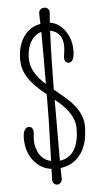

<svg xmlns="http://www.w3.org/2000/svg" viewBox="-62 -914 567 1028"><g transform="rotate(-5 221.5 -400.0)"><path d="M229 -378.4 228.5 -117.2Q228.5 -80.1 228.5 -51.8Q278.3 -57.6 305.7 -99.6Q332.5 -142.1 332.5 -216.8Q332.5 -292.5 247.1 -364.3Q238.3 -371.6 229 -379.4ZM321.3 -570.3Q310.5 -570.3 303.5 -580.1Q296.4 -589.8 298.8 -605.5Q304.7 -642.1 304.7 -658.9Q304.7 -675.8 300.3 -692.6Q295.9 -709.5 285.2 -722.7Q267.6 -744.1 236.8 -749.5Q236.3 -742.7 236.3 -735.8Q234.4 -700.2 233.2 -658Q231.9 -615.7 231 -569.8Q229.5 -503.9 229 -433.6Q236.8 -427.7 244.1 -421.4Q269 -400.9 293.2 -379.9Q317.4 -358.9 335.9 -335Q377.9 -281.2 377.9 -226.8Q377.9 -172.4 366.5 -133.8Q355 -95.2 332.5 -67.9Q293.5 -20.5 229 -12.2Q229 22.9 229.5 32.2Q230.5 50.3 228 56.4Q225.6 62.5 221.7 66.4Q213.4 74.7 203.4 74.7Q193.4 74.7 185.5 67.1Q177.7 59.6 178.2 44.9Q178.7 16.6 179.7 -12.2Q124.5 -19 87.4 -63.5Q46.4 -113.3 46.4 -187Q46.4 -216.8 54.9 -231.4Q63.5 -246.1 76.9 -246.1Q90.3 -246.1 95.7 -238.5Q101.1 -231 101.8 -220.9Q102.5 -210.9 100.8 -200.7Q99.1 -190.4 99.1 -170.4Q99.1 -150.4 107.2 -125.2Q115.2 -100.1 129.9 -83.5Q150.4 -61 181.2 -54.2Q182.6 -107.4 184.6 -164.1Q189 -272.9 189 -386.7V-412.1Q168.5 -429.2 148.4 -446.8Q124.5 -468.3 105.5 -492.7Q63.5 -546.4 63.5 -608.4Q63.5 -692.4 105.5 -742.7Q137.2 -781.2 188.5 -790.5Q188 -800.3 187.5 -807.6Q185.5 -852.1 188.2 -857.7Q190.9 -863.3 195.3 -867.2Q203.1 -875 215.8 -875Q235.4 -875 242.2 -857.4Q244.1 -852.1 242.7 -839.4Q241.2 -826.7 239.3 -798.8Q239.3 -795.9 239.3 -792.5Q283.2 -786.1 314.5 -747.1Q352.1 -699.2 352.1 -634.8Q352.1 -570.3 321.3 -570.3ZM189.5 -467.3 189.9 -624Q189.9 -699.7 189.5 -747.6Q157.2 -738.8 136.2 -708Q110.4 -670.4 110.4 -610.8Q110.4 -536.1 189.5 -467.3Z"/></g></svg>

Font: Pompiere 
Style: Regular
Weight: 400
Designer: Karolina Lach
Foundry: Sorkin Type Co.
Version: Version 1.002